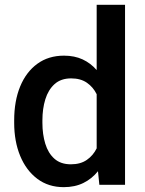

<svg xmlns="http://www.w3.org/2000/svg" viewBox="-20 -770 603 800"><path d="M39.1 -258.3V-268.6Q39.1 -349.1 64 -409.7Q88.9 -470.2 135.5 -504.2Q182.1 -538.1 246.6 -538.1Q290.5 -538.1 324.2 -522.5Q357.9 -506.8 382.8 -478V-750H501V0H394L388.2 -56.6Q362.8 -24.9 327.4 -7.6Q292 9.8 245.6 9.8Q181.6 9.8 135.3 -25.1Q88.9 -60.1 64 -120.6Q39.1 -181.2 39.1 -258.3ZM156.7 -268.6V-258.3Q156.7 -210.4 168.7 -171.1Q180.7 -131.8 206.8 -108.6Q232.9 -85.4 275.4 -85.4Q315.4 -85.4 341.8 -103.8Q368.2 -122.1 382.8 -151.9V-377.4Q368.2 -407.2 342 -425.3Q315.9 -443.4 276.4 -443.4Q233.9 -443.4 207.5 -419.7Q181.2 -396 168.9 -356.4Q156.7 -316.9 156.7 -268.6Z"/></svg>

Font: Vazirmatn RD UI FD Medium
Style: Regular
Weight: 500
Designer: Saber Rastikerdar
Foundry: Saber Rastikerdar
Version: Version 33.003